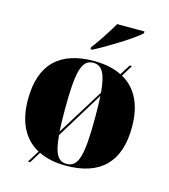

<svg xmlns="http://www.w3.org/2000/svg" viewBox="-118 -860 876 993"><g transform="rotate(15 320.0 -363.0)"><path d="M286 -615V-605H296C366 -641 496 -721 532 -756V-766H386C360 -721 316 -653 286 -615ZM164 -24 124 40H136L173 -20C213 0 262 10 318 10C502 10 598 -83 598 -271C598 -392 555 -473 479 -515L516 -576H504L469 -520C428 -541 378 -551 321 -551C137 -551 41 -459 41 -271C41 -149 85 -67 164 -24ZM397 -402 242 -152C240 -185 239 -224 239 -271C239 -476 258 -541 319 -541C365 -541 388 -505 397 -402ZM320 0C275 0 252 -34 244 -134L398 -385C400 -353 401 -315 401 -271C401 -64 382 0 320 0Z"/></g></svg>

Font: Noto Serif Display Black
Style: Regular
Weight: 900
Designer: Monotype Design Team
Foundry: Monotype Imaging Inc.
Version: Version 2.009